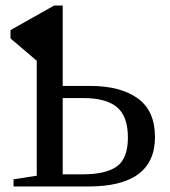

<svg xmlns="http://www.w3.org/2000/svg" viewBox="-20 -675 614 695"><path d="M306 -364Q416 -364 478.5 -319Q541 -274 541 -179Q541 0 300 0H29V-26L113 -39V-455L18 -536V-566L176 -655H207V-364ZM279 -44Q364 -44 403.5 -73Q443 -102 443 -177Q443 -254 403.5 -287Q364 -320 282 -320H207V-44Z"/></svg>

Font: Libra Serif Modern
Style: Regular
Weight: 400
Designer: Stefan Peev, Context Ltd
Foundry: Stefan Peev, Context Ltd
Version: Version 1.000